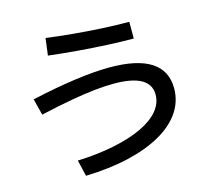

<svg xmlns="http://www.w3.org/2000/svg" viewBox="-115 -918 1230 1110"><g transform="rotate(-15 500.0 -363.0)"><path d="M244 -45Q367 -50 465.5 -70.5Q564 -91 633.5 -124Q703 -157 740 -201Q777 -245 777 -298Q777 -421 559 -421Q508 -421 445.5 -414.5Q383 -408 302 -393.5Q221 -379 114 -355L89 -453Q232 -485 351 -501.5Q470 -518 561 -518Q725 -518 807.5 -464.5Q890 -411 890 -305Q890 -227 846.5 -163Q803 -99 721.5 -52.5Q640 -6 525 21Q410 48 267 52ZM739 -643Q671 -643 585.5 -647Q500 -651 409.5 -658.5Q319 -666 234 -676L247 -778Q321 -768 407.5 -760Q494 -752 580 -747.5Q666 -743 739 -743Z"/></g></svg>

Font: M PLUS 1 Code Medium
Style: Regular
Weight: 500
Designer: Coji Morishita
Foundry: UNDERFOREST DESIGN
Version: Version 1.002